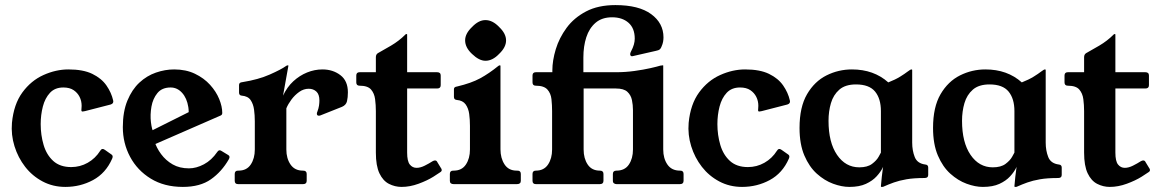

<svg xmlns="http://www.w3.org/2000/svg" viewBox="-20 -724 4551 755"><path d="M237 11Q188 11 147.5 -10.5Q107 -32 79 -68Q51 -104 37 -149Q23 -194 27 -241Q34 -314 68 -360.5Q102 -407 151 -429Q200 -451 249 -451Q307 -451 343 -433.5Q379 -416 398.5 -388Q418 -360 425 -329Q428 -317 415 -313L314 -287Q310 -286 305 -285.5Q300 -285 300 -291Q300 -295 300.5 -298.5Q301 -302 301 -308Q301 -327 293 -343Q285 -359 269.5 -369.5Q254 -380 229 -380Q196 -380 176.5 -359Q157 -338 148.5 -305Q140 -272 140 -236Q140 -193 151.5 -154Q163 -115 189.5 -91Q216 -67 260 -67Q295 -67 325 -84Q355 -101 374 -131Q381 -143 392 -135L419 -116Q426 -111 421 -100Q396 -43 346 -16Q296 11 237 11Z M880 -98Q852 -49 809.5 -19Q767 11 699 11Q626 11 573 -21.5Q520 -54 491.5 -107.5Q463 -161 463 -224Q463 -285 481 -328.5Q499 -372 528 -399Q557 -426 593 -438.5Q629 -451 665 -451Q711 -451 746.5 -434Q782 -417 806 -390.5Q830 -364 842 -334.5Q854 -305 854 -280Q854 -278 853.5 -276Q853 -274 851 -272Q849 -270 846 -269L539 -135L530 -187L778 -311L712 -225Q726 -268 720.5 -303Q715 -338 696 -359Q677 -380 651 -380Q617 -380 599 -358Q581 -336 575.5 -304.5Q570 -273 573.5 -243.5Q577 -214 585 -200L587 -170Q595 -143 613.5 -118Q632 -93 659 -77.5Q686 -62 723 -62Q752 -62 782 -78Q812 -94 834 -126Q841 -137 850 -131L878 -114Q886 -109 880 -98Z M916 0Q903 0 903 -13V-40Q903 -53 916 -53H918Q950 -53 966 -77Q982 -101 982 -136V-247Q982 -271 979 -293Q976 -315 965.5 -330.5Q955 -346 930 -348Q920 -349 920 -360V-390Q920 -400 933 -401Q996 -411 1041 -431Q1086 -451 1104 -464Q1108 -467 1111 -467H1112Q1115 -467 1114 -465L1093 -348Q1109 -382 1133.5 -404.5Q1158 -427 1187.5 -439Q1217 -451 1248 -451Q1289 -451 1318.5 -428.5Q1348 -406 1348 -361Q1348 -341 1344.5 -326Q1341 -311 1325 -304L1242 -271Q1240 -270 1238 -269.5Q1236 -269 1234 -269Q1226 -269 1226 -277Q1226 -279 1226.5 -281Q1227 -283 1228 -285Q1233 -298 1234.5 -309Q1236 -320 1236 -329Q1236 -353 1224 -364Q1212 -375 1194 -375Q1174 -375 1156.5 -362.5Q1139 -350 1126 -332.5Q1113 -315 1106 -298V-136Q1106 -101 1122.5 -77Q1139 -53 1171 -53H1172Q1186 -53 1186 -40V-13Q1186 0 1172 0Z M1714 -63Q1717 -60 1717 -55Q1717 -50 1710 -46L1684 -29Q1660 -14 1626 -1.5Q1592 11 1559 11Q1533 11 1509.5 -1Q1486 -13 1472 -42.5Q1458 -72 1458 -124V-287Q1458 -311 1455 -334Q1452 -357 1439 -372Q1426 -387 1394 -387Q1381 -387 1381 -400V-427Q1381 -440 1394 -440H1458V-499Q1458 -510 1466 -515Q1486 -526 1517.5 -544.5Q1549 -563 1574 -588Q1575 -590 1578 -590H1580Q1581 -590 1581 -587V-440H1699Q1713 -440 1713 -427V-389Q1713 -376 1699 -376H1581V-124Q1581 -90 1591.5 -77Q1602 -64 1618 -64Q1633 -64 1650 -72.5Q1667 -81 1681 -90Q1684 -92 1686.5 -92.5Q1689 -93 1691 -93Q1697 -93 1700 -86Z M2015 -53Q2028 -53 2028 -40V-13Q2028 0 2013 0H1764Q1749 0 1749 -13V-40Q1749 -53 1762 -53H1764Q1796 -53 1812 -77Q1828 -101 1828 -136V-229Q1828 -254 1825 -276Q1822 -298 1811 -313.5Q1800 -329 1776 -331Q1765 -332 1765 -343V-373Q1765 -378 1768 -380.5Q1771 -383 1778 -384Q1833 -397 1868 -416Q1903 -435 1940 -465Q1943 -467 1945 -467H1946Q1948 -467 1948 -465V-137Q1948 -102 1964 -77.5Q1980 -53 2012 -53ZM1888.8 -645Q1917 -645 1942.8 -617.8Q1970 -592 1970 -565Q1970 -538 1942.8 -512.2Q1917 -485 1889.1 -485Q1863.9 -485 1836 -512Q1809 -537.3 1809 -565.3Q1809 -592 1836.2 -617.8Q1862 -645 1888.8 -645Z M2655 -53Q2668 -53 2668 -40V-13Q2668 0 2654 0H2404Q2399 0 2394.5 -3Q2390 -6 2390 -13V-40Q2390 -53 2404 -53Q2437 -53 2453 -77Q2469 -101 2469 -136V-291Q2469 -311 2465 -330.5Q2461 -350 2447 -363Q2433 -376 2402 -376H2275V-136Q2275 -101 2291 -77Q2307 -53 2339 -53Q2353 -53 2353 -40V-13Q2353 0 2339 0H2087Q2074 0 2074 -13V-40Q2074 -53 2087 -53Q2119 -53 2135 -77Q2151 -101 2151 -136V-287Q2151 -311 2148.5 -334Q2146 -357 2132.5 -372Q2119 -387 2087 -387Q2074 -387 2074 -400V-427Q2074 -440 2087 -440H2152V-447Q2152 -486 2165.5 -530.5Q2179 -575 2208 -614.5Q2237 -654 2284.5 -679Q2332 -704 2400 -704Q2492 -704 2540.5 -668.5Q2589 -633 2589 -577Q2589 -569 2587.5 -560Q2586 -551 2581 -540Q2579 -534 2574.5 -530Q2570 -526 2559 -524L2467 -503Q2463 -502 2460.5 -504.5Q2458 -507 2458 -511Q2458 -515 2461 -521Q2469 -536 2472.5 -548.5Q2476 -561 2476 -572Q2476 -613 2451.5 -634.5Q2427 -656 2387 -656Q2347 -656 2322 -634.5Q2297 -613 2285.5 -577.5Q2274 -542 2274 -498V-440H2402Q2440 -440 2475.5 -445Q2511 -450 2537.5 -456Q2564 -462 2577 -466Q2579 -466 2581.5 -466.5Q2584 -467 2585 -467H2587Q2588 -467 2588 -466.5Q2588 -466 2588 -466V-136Q2588 -101 2604.5 -77Q2621 -53 2654 -53Z M2898 11Q2849 11 2808.5 -10.5Q2768 -32 2740 -68Q2712 -104 2698 -149Q2684 -194 2688 -241Q2695 -314 2729 -360.5Q2763 -407 2812 -429Q2861 -451 2910 -451Q2968 -451 3004 -433.5Q3040 -416 3059.5 -388Q3079 -360 3086 -329Q3089 -317 3076 -313L2975 -287Q2971 -286 2966 -285.5Q2961 -285 2961 -291Q2961 -295 2961.5 -298.5Q2962 -302 2962 -308Q2962 -327 2954 -343Q2946 -359 2930.5 -369.5Q2915 -380 2890 -380Q2857 -380 2837.5 -359Q2818 -338 2809.5 -305Q2801 -272 2801 -236Q2801 -193 2812.5 -154Q2824 -115 2850.5 -91Q2877 -67 2921 -67Q2956 -67 2986 -84Q3016 -101 3035 -131Q3042 -143 3053 -135L3080 -116Q3087 -111 3082 -100Q3057 -43 3007 -16Q2957 11 2898 11Z M3444 -287Q3444 -336 3421 -364Q3398 -392 3346 -392Q3304 -392 3280.5 -371.5Q3257 -351 3247.5 -318.5Q3238 -286 3238 -249Q3238 -164 3271.5 -115Q3305 -66 3359 -66Q3391 -66 3409 -79.5Q3427 -93 3435 -107.5Q3443 -122 3444 -124ZM3567 -163Q3567 -132 3577 -106.5Q3587 -81 3619 -77Q3630 -76 3630 -65V-36Q3630 -24 3616 -24Q3573 -24 3544.5 -19Q3516 -14 3495 -6.5Q3474 1 3454 10Q3453 11 3448 11H3446Q3444 11 3444 8Q3444 2 3447.5 -29Q3451 -60 3456 -90H3461Q3459 -81 3451 -64.5Q3443 -48 3427 -30.5Q3411 -13 3385 -1Q3359 11 3320 11Q3290 11 3256 -1.5Q3222 -14 3192 -41Q3162 -68 3143 -112.5Q3124 -157 3124 -221Q3124 -303 3153.5 -353.5Q3183 -404 3230 -427.5Q3277 -451 3330 -451Q3416 -451 3473 -400Q3501 -411 3519.5 -422.5Q3538 -434 3549 -442.5Q3560 -451 3564 -451Q3567 -451 3567 -449Z M3969 -287Q3969 -336 3946 -364Q3923 -392 3871 -392Q3829 -392 3805.5 -371.5Q3782 -351 3772.5 -318.5Q3763 -286 3763 -249Q3763 -164 3796.5 -115Q3830 -66 3884 -66Q3916 -66 3934 -79.5Q3952 -93 3960 -107.5Q3968 -122 3969 -124ZM4092 -163Q4092 -132 4102 -106.5Q4112 -81 4144 -77Q4155 -76 4155 -65V-36Q4155 -24 4141 -24Q4098 -24 4069.5 -19Q4041 -14 4020 -6.5Q3999 1 3979 10Q3978 11 3973 11H3971Q3969 11 3969 8Q3969 2 3972.5 -29Q3976 -60 3981 -90H3986Q3984 -81 3976 -64.5Q3968 -48 3952 -30.5Q3936 -13 3910 -1Q3884 11 3845 11Q3815 11 3781 -1.5Q3747 -14 3717 -41Q3687 -68 3668 -112.5Q3649 -157 3649 -221Q3649 -303 3678.5 -353.5Q3708 -404 3755 -427.5Q3802 -451 3855 -451Q3941 -451 3998 -400Q4026 -411 4044.5 -422.5Q4063 -434 4074 -442.5Q4085 -451 4089 -451Q4092 -451 4092 -449Z M4499 -63Q4502 -60 4502 -55Q4502 -50 4495 -46L4469 -29Q4445 -14 4411 -1.5Q4377 11 4344 11Q4318 11 4294.5 -1Q4271 -13 4257 -42.5Q4243 -72 4243 -124V-287Q4243 -311 4240 -334Q4237 -357 4224 -372Q4211 -387 4179 -387Q4166 -387 4166 -400V-427Q4166 -440 4179 -440H4243V-499Q4243 -510 4251 -515Q4271 -526 4302.5 -544.5Q4334 -563 4359 -588Q4360 -590 4363 -590H4365Q4366 -590 4366 -587V-440H4484Q4498 -440 4498 -427V-389Q4498 -376 4484 -376H4366V-124Q4366 -90 4376.5 -77Q4387 -64 4403 -64Q4418 -64 4435 -72.5Q4452 -81 4466 -90Q4469 -92 4471.5 -92.5Q4474 -93 4476 -93Q4482 -93 4485 -86Z"/></svg>

Font: Young Serif Light
Style: Regular
Weight: 300
Designer: Bastien Sozeau
Foundry: NBR — Bastien Sozeau
Version: Version 5.001